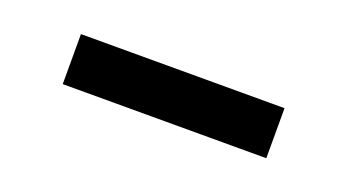

<svg xmlns="http://www.w3.org/2000/svg" viewBox="-25 -453 510 282"><g transform="rotate(20 230.0 -312.0)"><path d="M389.2 -350.9H71V-272.7H389.2Z"/></g></svg>

Font: Magic Ui Pro
Style: Regular
Weight: 400
Designer: Stefan Endress, Andreas Faust
Version: Version 1.000;FEAKit 1.0